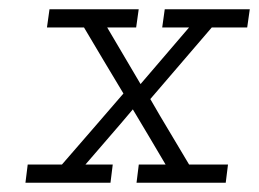

<svg xmlns="http://www.w3.org/2000/svg" viewBox="-20 -395 560 415"><path d="M87 -375 81.5 -335.6H161.6Q182.9 -299.2 204.2 -263.9Q225.5 -228.7 246.8 -192.9Q213.1 -154 180.2 -115.8Q147.2 -77.7 113.9 -39.4H39.9L35 0H218.8L223.7 -39.4H164.7Q190.3 -69.3 215.9 -98.7Q241.5 -128.1 267.1 -158.6Q284.9 -128.7 302.3 -99.6Q319.7 -70.5 337.9 -39.4H280L275.1 0H467.9L472.8 -39.4H388.7Q367.6 -75.2 346.6 -110Q325.6 -144.7 304.9 -180.9L437.7 -335.6H514.3L519.9 -375H336.1L330.6 -335.6H388.6L283.8 -213.3L211.7 -335.6H274.3L279.8 -375Z"/></svg>

Font: Josefin Slab Thin
Style: Italic
Weight: 100
Italic angle: -12°
Designer: Santiago Orozco
Foundry: Typemade
Version: Version 2.000